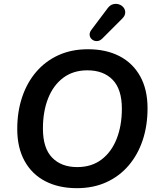

<svg xmlns="http://www.w3.org/2000/svg" viewBox="-20 -972 825 1002"><path d="M381 10Q287 10 217 -26Q147 -62 108.5 -131.5Q70 -201 70 -299Q70 -389 95.5 -465Q121 -541 169 -597Q217 -653 285 -684Q353 -715 439 -715Q534 -715 603.5 -679Q673 -643 711.5 -574Q750 -505 750 -407Q750 -316 724.5 -240Q699 -164 651 -108Q603 -52 535 -21Q467 10 381 10ZM383 -100Q458 -100 510 -139.5Q562 -179 589 -248Q616 -317 616 -405Q616 -506 568 -555.5Q520 -605 436 -605Q362 -605 310 -566Q258 -527 231 -458.5Q204 -390 204 -301Q204 -199 252 -149.5Q300 -100 383 -100ZM514 -771Q501 -758 486.5 -757.5Q472 -757 461 -765.5Q450 -774 448 -787.5Q446 -801 456 -815L541 -928Q554 -946 570.5 -950Q587 -954 601.5 -949Q616 -944 625 -932.5Q634 -921 633.5 -905.5Q633 -890 618 -875Z"/></svg>

Font: Nunito ExtraLight
Style: Bold Italic
Weight: 700
Italic angle: -9°
Version: Version 3.602